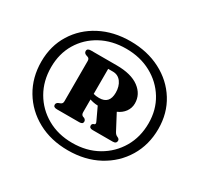

<svg xmlns="http://www.w3.org/2000/svg" viewBox="-137 -929 1005 970"><g transform="rotate(30 365.0 -444.0)"><path d="M364 -126.5Q264.5 -126.5 187.8 -168.2Q111 -210 67.5 -283Q24 -356 24 -448.5Q24 -540 68 -611Q112 -682 188.8 -722.2Q265.5 -762.5 364 -762.5Q463 -762.5 540.5 -722.2Q618 -682 662.2 -611Q706.5 -540 706.5 -448.5Q706.5 -356 662.5 -283Q618.5 -210 541.2 -168.2Q464 -126.5 364 -126.5ZM364 -170Q447.5 -170 511.8 -206.5Q576 -243 612.8 -305.8Q649.5 -368.5 649.5 -448.5Q649.5 -527 612.2 -588Q575 -649 510.5 -684Q446 -719 364 -719Q282 -719 218 -684.2Q154 -649.5 117.5 -588.5Q81 -527.5 81 -448.5Q81 -368.5 117.2 -305.8Q153.5 -243 217.5 -206.5Q281.5 -170 364 -170ZM539.5 -501Q539.5 -474 523.8 -452.2Q508 -430.5 481 -419L528.5 -329Q536 -315 547 -311Q560 -305.5 560 -296Q560 -278 538.5 -278H421.5Q401.5 -278 401.5 -293.5Q401.5 -300.5 407.5 -305.5L413.5 -307.5Q423.5 -310.5 416 -325.5L382 -398Q368 -398.5 356.5 -400.8Q345 -403 335 -406.5V-332.5Q335 -318 344.5 -313L354 -309.5Q364 -303.5 364 -293.5Q364 -278.5 343.5 -278.5H213Q191.5 -278.5 191.5 -293.5Q191.5 -304.5 204 -310L214 -314Q225.5 -318.5 225.5 -332.5V-567.5Q225.5 -581.5 215.5 -585.5L204 -589.5Q191.5 -594.5 191.5 -606.5Q191.5 -622 213 -622H363Q448.5 -622 494 -588Q539.5 -554 539.5 -501ZM335 -585V-439Q348.5 -434.5 368.5 -434.5Q428.5 -434.5 428.5 -499.5Q428.5 -536.5 410.8 -560.8Q393 -585 362.5 -585Z"/></g></svg>

Font: Fraunces 9pt S000
Style: Bold
Weight: 700
Version: Version 1.000; ttfautohint (v1.8.3)